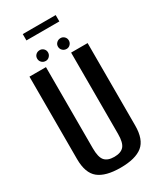

<svg xmlns="http://www.w3.org/2000/svg" viewBox="-223 -969 877 1048"><g transform="rotate(-30 215.0 -444.5)"><path d="M211 4.5Q117.5 4.5 72.8 -31.5Q28 -67.5 28 -155.5V-675H132V-163Q132 -107 150.8 -85.5Q169.5 -64 211 -64Q252.5 -64 271.5 -85.5Q290.5 -107 290.5 -163V-675H394.5V-155.5Q394.5 -67.5 349.8 -31.5Q305 4.5 211 4.5ZM113.5 -739Q113.5 -753.5 123.5 -763Q133.5 -772.5 149 -772.5Q162.5 -772.5 172.2 -762.8Q182 -753 182 -739Q182 -725 172.2 -714.8Q162.5 -704.5 149 -704.5Q133.5 -704.5 123.5 -714.5Q113.5 -724.5 113.5 -739ZM244.5 -739Q244.5 -753 254.8 -762.8Q265 -772.5 280 -772.5Q293.5 -772.5 303.2 -762.8Q313 -753 313 -739Q313 -724.5 303.2 -714.5Q293.5 -704.5 280 -704.5Q265 -704.5 254.8 -714.5Q244.5 -724.5 244.5 -739ZM112.5 -894.5H320V-854.5H112.5Z"/></g></svg>

Font: Anybody Narrow Medium
Style: Regular
Weight: 500
Width: 3
Designer: Tyler Finck
Foundry: Etcetera Type Company
Version: Version 1.000; ttfautohint (v1.8)